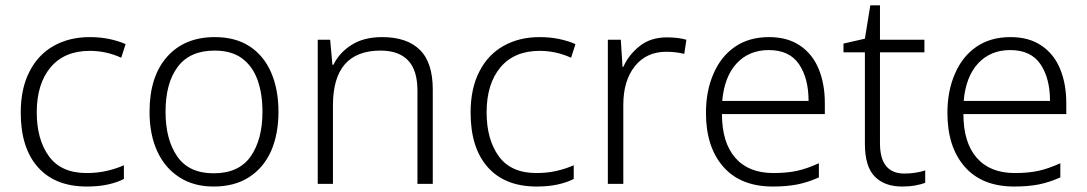

<svg xmlns="http://www.w3.org/2000/svg" viewBox="-20 -679 4014 709"><path d="M300.8 9.8Q183.6 9.8 120.1 -61.5Q56.6 -132.8 56.6 -263.2Q56.6 -352.5 88.9 -414.6Q120.6 -477.1 178.2 -509.5Q235.8 -542 311.5 -542Q350.6 -542 384 -534.9Q417.5 -527.8 443.8 -516.1L427.7 -465.8Q372.1 -491.2 311.5 -491.2Q217.8 -491.2 166.7 -430.2Q115.7 -369.1 115.7 -264.2Q115.7 -164.1 160.6 -102.1Q205.6 -40 299.8 -40Q339.8 -40 374.8 -48.1Q409.7 -56.2 437.5 -68.8V-18.1Q411.6 -4.9 377.7 2.4Q343.8 9.8 300.8 9.8Z M1008.3 -266.1Q1008.3 -184.1 981 -121.1Q953.1 -59.1 899.7 -24.7Q846.2 9.8 769 9.8Q694.8 9.8 642.6 -24.4Q589.4 -58.1 560.8 -120.1Q532.2 -182.1 532.2 -266.1Q532.2 -396 596.7 -469Q661.1 -542 773.4 -542Q849.6 -542 901.9 -507.8Q954.1 -473.6 981.2 -411.4Q1008.3 -349.1 1008.3 -266.1ZM591.3 -266.1Q591.3 -164.1 634.3 -101.6Q677.2 -39.1 769 -39.1Q862.3 -39.1 905.8 -101.6Q949.2 -164.1 949.2 -266.1Q949.2 -332.5 931.2 -383.3Q913.1 -434.1 874.3 -463.1Q835.4 -492.2 772.5 -492.2Q681.2 -492.2 636.2 -432.1Q591.3 -372.1 591.3 -266.1Z M1391.1 -542Q1482.4 -542 1530.3 -495.1Q1578.1 -448.2 1578.1 -348.1V0H1521.5V-344.2Q1521.5 -419.9 1486.8 -456.1Q1452.1 -492.2 1385.3 -492.2Q1209.5 -492.2 1209.5 -290V0H1153.3V-532.2H1199.2L1207.5 -439.9H1211.4Q1232.4 -483.9 1277.8 -512.9Q1323.2 -542 1391.1 -542Z M1961.9 9.8Q1844.7 9.8 1781.2 -61.5Q1717.8 -132.8 1717.8 -263.2Q1717.8 -352.5 1750 -414.6Q1781.7 -477.1 1839.4 -509.5Q1897 -542 1972.7 -542Q2011.7 -542 2045.2 -534.9Q2078.6 -527.8 2105 -516.1L2088.9 -465.8Q2033.2 -491.2 1972.7 -491.2Q1878.9 -491.2 1827.9 -430.2Q1776.9 -369.1 1776.9 -264.2Q1776.9 -164.1 1821.8 -102.1Q1866.7 -40 1960.9 -40Q2001 -40 2035.9 -48.1Q2070.8 -56.2 2098.6 -68.8V-18.1Q2072.8 -4.9 2038.8 2.4Q2004.9 9.8 1961.9 9.8Z M2442.4 -541Q2484.9 -541 2514.6 -532.2L2506.8 -480Q2475.6 -487.8 2440.4 -487.8Q2366.7 -487.8 2324.2 -434.3Q2281.7 -380.9 2281.7 -292V0H2224.6V-532.2H2272.5L2278.8 -432.1H2281.7Q2301.8 -477.1 2342.3 -509Q2382.8 -541 2442.4 -541Z M2819.8 -542Q2888.2 -542 2934.1 -510.7Q2980.5 -479.5 3003.2 -424.3Q3025.9 -369.1 3025.9 -297.9V-257.8H2646Q2646 -152.8 2695.1 -96.4Q2744.1 -40 2835.9 -40Q2885.7 -40 2922.9 -48.1Q2960 -56.2 3003.9 -76.2V-23.9Q2963.9 -5.9 2924.8 2Q2885.7 9.8 2834 9.8Q2714.8 9.8 2650.9 -63.2Q2586.9 -136.2 2586.9 -262.2Q2586.9 -343.3 2614.7 -406.7Q2642.1 -470.7 2694.1 -506.3Q2746.1 -542 2819.8 -542ZM2818.8 -494.1Q2746.1 -494.1 2700.4 -445.1Q2654.8 -396 2647 -306.2H2965.8Q2965.8 -390.1 2930.4 -442.1Q2895 -494.1 2818.8 -494.1Z M3319.8 -38.1Q3341.8 -38.1 3362.3 -41.5Q3382.8 -44.9 3396.5 -49.8V-3.9Q3380.9 2 3359.4 5.9Q3337.9 9.8 3311.5 9.8Q3245.6 9.8 3209.7 -27.6Q3173.8 -64.9 3173.8 -147.9V-485.8H3094.7V-518.1L3173.8 -536.1L3193.8 -659.2H3229.5V-532.2H3393.6V-485.8H3229.5V-149.9Q3229.5 -38.1 3319.8 -38.1Z M3711.4 -542Q3779.8 -542 3825.7 -510.7Q3872.1 -479.5 3894.8 -424.3Q3917.5 -369.1 3917.5 -297.9V-257.8H3537.6Q3537.6 -152.8 3586.7 -96.4Q3635.7 -40 3727.5 -40Q3777.3 -40 3814.5 -48.1Q3851.6 -56.2 3895.5 -76.2V-23.9Q3855.5 -5.9 3816.4 2Q3777.3 9.8 3725.6 9.8Q3606.4 9.8 3542.5 -63.2Q3478.5 -136.2 3478.5 -262.2Q3478.5 -343.3 3506.3 -406.7Q3533.7 -470.7 3585.7 -506.3Q3637.7 -542 3711.4 -542ZM3710.4 -494.1Q3637.7 -494.1 3592 -445.1Q3546.4 -396 3538.6 -306.2H3857.4Q3857.4 -390.1 3822 -442.1Q3786.6 -494.1 3710.4 -494.1Z"/></svg>

Font: Nokora Light
Style: Regular
Weight: 300
Designer: Danh Hong
Version: Version 8.000; ttfautohint (v1.8.3)